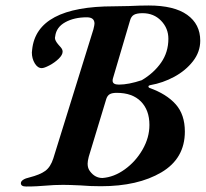

<svg xmlns="http://www.w3.org/2000/svg" viewBox="-20 -674 749 699"><path d="M56 -7Q56 -14 64.5 -19.5Q73 -25 87 -28Q126 -38 145 -52Q164 -66 174 -97L320 -567Q324 -583 324 -588Q324 -611 296 -611Q250 -611 217.5 -593Q185 -575 181 -542L180 -536Q180 -526 193 -511Q194 -510 201 -502Q208 -494 208 -486Q208 -474 193.5 -460Q179 -446 160 -436Q141 -426 132 -426Q117 -426 106.5 -443.5Q96 -461 96 -483L97 -493Q113 -651 394 -651L449 -652Q491 -654 521 -654Q614 -654 661.5 -620Q709 -586 709 -526Q709 -485 682.5 -451Q656 -417 614.5 -394.5Q573 -372 527 -364Q521 -363 520.5 -359.5Q520 -356 524 -354Q586 -332 619.5 -294.5Q653 -257 653 -195Q653 -97 567.5 -46.5Q482 4 347 4Q308 4 273 1Q231 -1 210 -1Q177 -1 144 2Q132 3 115 4Q98 5 75 5Q56 5 56 -7ZM496 -382Q540 -408 566.5 -446Q593 -484 593 -533Q593 -571 566.5 -598.5Q540 -626 499 -626Q478 -626 467.5 -620Q457 -614 453 -598L391 -388Q390 -385 390 -380Q390 -366 413 -366Q448 -366 496 -382ZM524 -219Q524 -273 493 -304.5Q462 -336 405 -336Q388 -336 379.5 -331Q371 -326 367 -314L303 -103Q299 -87 299 -78Q299 -61 308 -50Q326 -26 353 -26Q395 -29 434.5 -57.5Q474 -86 499 -129.5Q524 -173 524 -219Z"/></svg>

Font: EB Garamond SemiBold
Style: Italic
Weight: 600
Italic angle: -17.2°
Designer: Georg Duffner and Octavio Pardo
Foundry: Georg Duffner
Version: Version 1.000